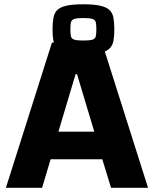

<svg xmlns="http://www.w3.org/2000/svg" viewBox="-20 -890 730 910"><path d="M8 0 226.2 -688H463.5L681.6 0H506.2L464.8 -135.3H220L179.5 0ZM256.8 -265.8H426.9L345 -538.5H338.3ZM374.4 -633.3Q324.1 -633.3 294.5 -639.6Q264.9 -645.9 251.1 -660.1Q237.3 -674.3 233.2 -696.7Q229 -719.1 229 -750.5Q229 -782.4 233.2 -805.3Q237.3 -828.1 251.1 -842.1Q264.9 -856.1 294.5 -862.9Q324.1 -869.7 374.7 -869.7Q425.2 -869.7 455.1 -862.9Q485 -856.1 499.3 -842.1Q513.6 -828.1 517.7 -805.3Q521.9 -782.4 521.9 -750.5Q521.9 -719.1 517.7 -696.7Q513.6 -674.3 499.2 -660.2Q484.8 -646 455.1 -639.7Q425.3 -633.3 374.4 -633.3ZM374.4 -697.9Q406 -697.9 418.8 -702.2Q431.6 -706.5 434.1 -718.3Q436.7 -730 436.7 -750.6Q436.7 -772.1 434.1 -783.8Q431.6 -795.5 418.8 -800Q406 -804.6 374.4 -804.6Q344.5 -804.6 331.6 -800Q318.8 -795.5 316.2 -783.7Q313.6 -772 313.6 -750.5Q313.6 -730 316.2 -718.2Q318.8 -706.5 331.6 -702.2Q344.5 -697.9 374.4 -697.9Z"/></svg>

Font: Saira Thin
Style: Regular
Weight: 100
Designer: Hector Gatti with collaboration of the Omnibus-Type team
Foundry: Omnibus-Type
Version: Version 1.101